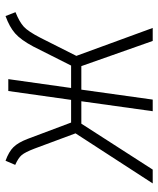

<svg xmlns="http://www.w3.org/2000/svg" viewBox="41 -613 572 694"><g transform="rotate(-90 327.0 -266.0)"><path d="M630 -496Q595 -482 577.5 -466Q560 -450 537 -405L472 -276L573 0H526L435 -258H350L314 0H272L308 -258H227L61 0H11L192 -279L137 -427Q124 -461 113.5 -473.5Q103 -486 78 -497L93 -532Q126 -520 142.5 -503Q159 -486 172 -452L231 -295H313L345 -522H388L356 -295H437L506 -432Q530 -477 553.5 -497.5Q577 -518 616 -532Z"/></g></svg>

Font: Fira Sans Condensed ExtraLight
Style: Italic
Weight: 275
Width: 3
Italic angle: -8°
Designer: Carrois Corporate & Edenspiekermann AG
Foundry: Carrois Corporate GbR & Edenspiekermann AG
Version: Version 4.203